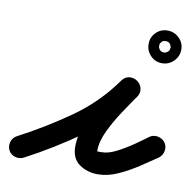

<svg xmlns="http://www.w3.org/2000/svg" viewBox="-101 -533 644 642"><g transform="rotate(10 221.0 -212.0)"><path d="M-33 18Q-40 4 -35.5 -11Q-31 -26 -18 -33Q70 -79 153 -137Q236 -195 294 -277Q305 -292 320 -293Q335 -294 346 -286Q358 -278 362 -263.5Q366 -249 356 -234Q339 -209 315.5 -174Q292 -139 274 -101.5Q256 -64 256 -33Q256 -30 258 -30Q260 -30 271 -30Q294 -30 322 -44.5Q350 -59 376 -77Q402 -95 419 -108Q432 -117 447.5 -114Q463 -111 472 -99Q481 -86 478 -70.5Q475 -55 463 -46Q437 -28 405 -7Q373 14 338.5 29.5Q304 45 271 45Q235 45 208 26Q181 7 181 -33Q181 -74 200 -118Q219 -162 245.5 -203Q272 -244 294 -276Q305 -292 319.5 -292.5Q334 -293 346 -285Q358 -277 362 -262.5Q366 -248 356 -233Q292 -144 202.5 -80.5Q113 -17 18 33Q4 40 -11 35.5Q-26 31 -33 18ZM416 -433Q406 -433 401 -423Q399 -420 399 -417Q399 -416 399 -414Q399 -412 399 -411Q399 -408 401 -405Q406 -395 416 -395Q417 -395 418 -394Q420 -394 421 -395Q424 -395 427 -397Q437 -402 437 -412Q437 -413 438 -414Q438 -416 437 -417Q437 -420 435 -423Q430 -433 420 -433Q419 -433 418 -433Q418 -433 416 -433ZM363 -414Q363 -437 379 -453Q395 -469 418 -469Q441 -469 457.5 -453Q474 -437 474 -414Q474 -391 457.5 -374.5Q441 -358 418 -358Q395 -358 379 -374.5Q363 -391 363 -414Z"/></g></svg>

Font: FRB American Cursive Guidelines Extrabold
Style: Bold Italic
Weight: 800
Italic angle: -25°
Version: Version 2.0;Modular Font Editor K font №1